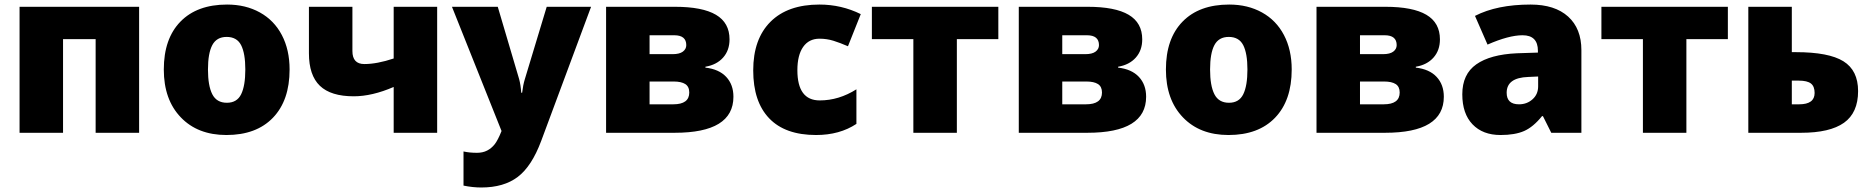

<svg xmlns="http://www.w3.org/2000/svg" viewBox="-20 -583 8210 843"><path d="M590.8 -553.2V0H399.9V-411.1H256.8V0H65.9V-553.2Z M1251.5 -277.8Q1251.5 -142.1 1178.5 -66.2Q1105.5 9.8 974.1 9.8Q848.1 9.8 773.7 -67.9Q699.2 -145.5 699.2 -277.8Q699.2 -413.1 772.2 -488Q845.2 -563 977.1 -563Q1058.6 -563 1121.1 -528.3Q1183.6 -493.7 1217.5 -429Q1251.5 -364.3 1251.5 -277.8ZM893.1 -277.8Q893.1 -206.5 912.1 -169.2Q931.2 -131.8 976.1 -131.8Q1020.5 -131.8 1038.8 -169.2Q1057.1 -206.5 1057.1 -277.8Q1057.1 -348.6 1038.6 -384.8Q1020 -420.9 975.1 -420.9Q931.2 -420.9 912.1 -385Q893.1 -349.1 893.1 -277.8Z M1527.3 -553.2V-358.9Q1527.3 -301.8 1579.6 -301.8Q1635.3 -301.8 1708.5 -326.2V-553.2H1899.4V0H1708.5V-201.2Q1613.8 -160.2 1533.2 -160.2Q1432.6 -160.2 1384.5 -206.3Q1336.4 -252.4 1336.4 -349.1V-553.2Z M1964.4 -553.2H2165.5L2259.3 -235.8Q2266.1 -210.9 2268.6 -175.8H2272.5Q2276.4 -209.5 2284.2 -234.9L2380.4 -553.2H2575.2L2356.4 35.2Q2314.5 147.5 2253.2 193.8Q2191.9 240.2 2093.3 240.2Q2055.2 240.2 2015.1 231.9V82Q2041 87.9 2074.2 87.9Q2099.6 87.9 2118.7 78.1Q2137.7 68.4 2151.9 50.5Q2166 32.7 2182.1 -7.8Z M3183.1 -410.2Q3183.1 -361.8 3154.8 -330.1Q3126.5 -298.3 3077.1 -290V-286.1Q3136.7 -279.3 3168.5 -245.4Q3200.2 -211.4 3200.2 -158.2Q3200.2 0 2942.4 0H2641.1V-553.2H2943.4Q3064 -553.2 3123.5 -518.1Q3183.1 -482.9 3183.1 -410.2ZM3006.3 -176.8Q3006.3 -202.6 2988.8 -213.9Q2971.2 -225.1 2938 -225.1H2832V-125H2936Q3006.3 -125 3006.3 -176.8ZM2993.2 -384.8Q2993.2 -428.2 2940.4 -428.2H2832V-345.2H2933.1Q2963.4 -345.2 2978.3 -356.4Q2993.2 -367.7 2993.2 -384.8Z M3563 9.8Q3427.2 9.8 3357.2 -63.5Q3287.1 -136.7 3287.1 -273.9Q3287.1 -411.6 3362.8 -487.3Q3438.5 -563 3578.1 -563Q3674.3 -563 3759.3 -521L3703.1 -379.9Q3668.5 -395 3639.2 -404.1Q3609.9 -413.1 3578.1 -413.1Q3531.7 -413.1 3506.3 -377Q3481 -340.8 3481 -274.9Q3481 -142.1 3579.1 -142.1Q3663.1 -142.1 3740.2 -190.9V-39.1Q3666.5 9.8 3563 9.8Z M4363.3 -411.1H4181.2V0H3990.2V-411.1H3808.1V-553.2H4363.3Z M4995.1 -410.2Q4995.1 -361.8 4966.8 -330.1Q4938.5 -298.3 4889.2 -290V-286.1Q4948.7 -279.3 4980.5 -245.4Q5012.2 -211.4 5012.2 -158.2Q5012.2 0 4754.4 0H4453.1V-553.2H4755.4Q4876 -553.2 4935.5 -518.1Q4995.1 -482.9 4995.1 -410.2ZM4818.4 -176.8Q4818.4 -202.6 4800.8 -213.9Q4783.2 -225.1 4750 -225.1H4644V-125H4748Q4818.4 -125 4818.4 -176.8ZM4805.2 -384.8Q4805.2 -428.2 4752.4 -428.2H4644V-345.2H4745.1Q4775.4 -345.2 4790.3 -356.4Q4805.2 -367.7 4805.2 -384.8Z M5651.4 -277.8Q5651.4 -142.1 5578.4 -66.2Q5505.4 9.8 5374 9.8Q5248 9.8 5173.6 -67.9Q5099.1 -145.5 5099.1 -277.8Q5099.1 -413.1 5172.1 -488Q5245.1 -563 5377 -563Q5458.5 -563 5521 -528.3Q5583.5 -493.7 5617.4 -429Q5651.4 -364.3 5651.4 -277.8ZM5293 -277.8Q5293 -206.5 5312 -169.2Q5331.1 -131.8 5376 -131.8Q5420.4 -131.8 5438.7 -169.2Q5457 -206.5 5457 -277.8Q5457 -348.6 5438.5 -384.8Q5419.9 -420.9 5375 -420.9Q5331.1 -420.9 5312 -385Q5293 -349.1 5293 -277.8Z M6302.2 -410.2Q6302.2 -361.8 6273.9 -330.1Q6245.6 -298.3 6196.3 -290V-286.1Q6255.9 -279.3 6287.6 -245.4Q6319.3 -211.4 6319.3 -158.2Q6319.3 0 6061.5 0H5760.3V-553.2H6062.5Q6183.1 -553.2 6242.7 -518.1Q6302.2 -482.9 6302.2 -410.2ZM6125.5 -176.8Q6125.5 -202.6 6107.9 -213.9Q6090.3 -225.1 6057.1 -225.1H5951.2V-125H6055.2Q6125.5 -125 6125.5 -176.8ZM6112.3 -384.8Q6112.3 -428.2 6059.6 -428.2H5951.2V-345.2H6052.2Q6082.5 -345.2 6097.4 -356.4Q6112.3 -367.7 6112.3 -384.8Z M6791 0 6754.4 -73.2H6750.5Q6711.9 -25.4 6671.9 -7.8Q6631.8 9.8 6568.4 9.8Q6490.2 9.8 6445.3 -37.1Q6400.4 -84 6400.4 -168.9Q6400.4 -257.3 6461.9 -300.5Q6523.4 -343.8 6640.1 -349.1L6732.4 -352.1V-359.9Q6732.4 -428.2 6665 -428.2Q6604.5 -428.2 6511.2 -387.2L6456.1 -513.2Q6552.7 -563 6700.2 -563Q6806.6 -563 6865 -510.3Q6923.3 -457.5 6923.3 -362.8V0ZM6649.4 -125Q6684.1 -125 6708.7 -147Q6733.4 -168.9 6733.4 -204.1V-247.1L6689.5 -245.1Q6595.2 -241.7 6595.2 -175.8Q6595.2 -125 6649.4 -125Z M7566.4 -411.1H7384.3V0H7193.4V-411.1H7011.2V-553.2H7566.4Z M7847.2 -553.2V-354H7865.2Q8009.3 -354 8073.7 -314Q8138.2 -273.9 8138.2 -183.1Q8138.2 -87.9 8076.2 -43.9Q8014.2 0 7888.2 0H7656.2V-553.2ZM7947.3 -174.8Q7947.3 -203.6 7931.2 -216.3Q7915 -229 7877.4 -229H7847.2V-125H7879.4Q7947.3 -125 7947.3 -174.8Z"/></svg>

Font: OpenSans-ExtraBold
Style: Regular
Weight: 800
Foundry: Ascender Corporation
Version: Version 1.10